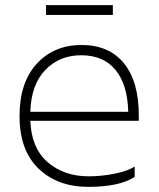

<svg xmlns="http://www.w3.org/2000/svg" viewBox="-20 -717 620 747"><path d="M504 -29Q446 10 323 10Q204 10 130 -61Q56 -132 56 -265Q56 -396 123 -469Q190 -542 297 -542Q404 -542 462 -471Q520 -400 520 -268V-247H98Q102 -141 165.5 -86Q229 -31 325 -31Q376 -31 427 -41.5Q478 -52 504 -69ZM296 -502Q211 -502 156 -444.5Q101 -387 98 -282H479Q476 -389 429 -445.5Q382 -502 296 -502ZM159 -697H419V-659H159Z"/></svg>

Font: Roundo Light
Style: Regular
Weight: 300
Designer: Namrata Goyal (Gurmukhi), Shiva Nallaperumal (Latin)
Foundry: Indian Type Foundry
Version: Version 1.000;PS 1.0;hotconv 1.0.88;makeotf.lib2.5.647800